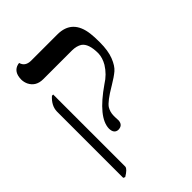

<svg xmlns="http://www.w3.org/2000/svg" viewBox="-230 -646 956 956"><g transform="rotate(-45 248.5 -167.5)"><path d="M65.9 220.2 56.2 215.8V-251Q57.1 -291 94.2 -324.2H103V184.1Q101.1 199.2 65.9 220.2ZM241.2 -38.1Q241.2 -35.2 241.2 -26.4Q241.7 -11.2 242.2 -2.9Q240.2 29.3 208 29.8Q179.7 27.8 179.2 -7.8Q180.7 -84 319.8 -180.2Q362.3 -206.5 388.2 -248.5Q406.2 -279.8 407.2 -310.1Q407.2 -378.9 376.5 -399.9Q356.4 -412.6 325.2 -413.1H122.1Q71.3 -413.1 50.8 -454.6Q43.5 -470.7 43 -487.8Q43 -543.9 86.4 -554.2Q93.8 -555.2 94.2 -555.2Q103 -522 143.1 -521H329.1Q434.6 -521 448.2 -406.2Q451.2 -382.8 451.2 -344.2Q451.2 -284.2 436 -246.1Q420.9 -208 400.4 -190.4Q379.9 -172.9 338.9 -148.4L337.9 -147.9Q271 -108.4 254.4 -84Q241.7 -63 241.2 -38.1Z"/></g></svg>

Font: Linux Biolinum Capitals O
Style: Small Caps
Weight: 400
Designer: Philipp H. Poll
Foundry: Philipp H. Poll
Version: Version 1.0.4